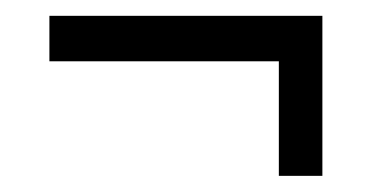

<svg xmlns="http://www.w3.org/2000/svg" viewBox="-20 -318 463 239"><path d="M381.3 -298.3V-99.1H327.1V-241.7H41.5V-298.3Z"/></svg>

Font: Lateef
Style: Regular
Weight: 400
Designer: SIL International
Foundry: SIL International
Version: Version 4.200